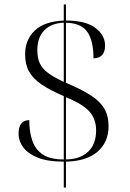

<svg xmlns="http://www.w3.org/2000/svg" viewBox="-20 -780 594 879"><path d="M272 -40Q198 -40 152.5 -58.5Q107 -77 86 -106Q65 -135 65 -167Q65 -230 114 -230Q114 -175 128.5 -134.5Q143 -94 177 -72Q211 -50 272 -50V-340Q209 -367 170 -393.5Q131 -420 113 -452.5Q95 -485 95 -531Q95 -598 139 -640Q183 -682 272 -686V-760H282V-686Q372 -686 416.5 -652.5Q461 -619 461 -571Q461 -542 447 -527.5Q433 -513 408 -513Q408 -592 380.5 -633Q353 -674 282 -676V-401Q351 -372 394 -344.5Q437 -317 457 -283.5Q477 -250 477 -202Q477 -129 426.5 -85.5Q376 -42 282 -40V79H272ZM272 -676Q215 -674 183 -641.5Q151 -609 151 -550Q151 -514 162.5 -489.5Q174 -465 200.5 -445.5Q227 -426 272 -405ZM282 -50Q347 -51 383.5 -85.5Q420 -120 420 -183Q420 -233 391 -267.5Q362 -302 282 -335Z"/></svg>

Font: Noto Serif Display Light
Style: Regular
Weight: 300
Designer: Monotype Design Team
Foundry: Monotype Imaging Inc.
Version: Version 2.009